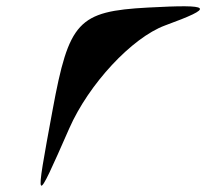

<svg xmlns="http://www.w3.org/2000/svg" viewBox="-20 -584 655 610"><path d="M147 -234C90 75 89 76 200 -176C262 -317 399 -464 504 -503C665 -562 655 -571 450 -560C228 -548 199 -516 147 -234Z"/></svg>

Font: Venom Sans
Style: Obl
Weight: 400
Version: Version 1.001